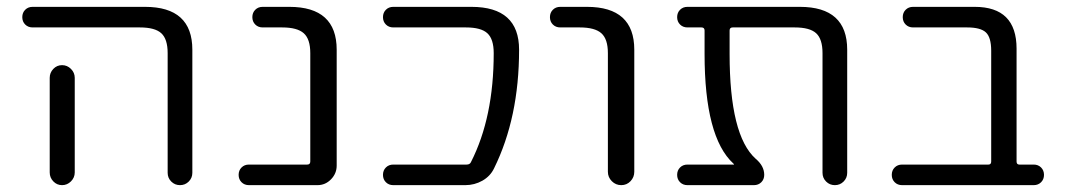

<svg xmlns="http://www.w3.org/2000/svg" viewBox="-20 -540 3115 560"><path d="M125 -313Q125 -328 135.5 -339Q146 -350 161 -350Q176 -350 187 -339Q198 -328 198 -313V-73V-37Q198 -22 187 -11Q176 0 161 0Q146 0 135.5 -11Q125 -22 125 -37V-73ZM75 -460Q62 -460 53.5 -468.5Q45 -477 45 -490Q45 -503 53.5 -511.5Q62 -520 75 -520H403Q541 -520 541 -395V-36Q541 -21 530.5 -10.5Q520 0 505 0Q490 0 479.5 -10.5Q469 -21 469 -36V-385Q469 -426 450.5 -443Q432 -460 388 -460Z M706 0Q693 0 684.5 -8.5Q676 -17 676 -30Q676 -43 684.5 -51.5Q693 -60 706 -60H876Q885 -60 885 -69V-385Q885 -426 866 -443Q847 -460 803 -460H746Q733 -460 724.5 -468.5Q716 -477 716 -490Q716 -503 724.5 -511.5Q733 -520 746 -520H824Q962 -520 962 -395V-57Q962 -34 945.5 -17Q929 0 906 0Z M1341 -60Q1351 -60 1354 -68Q1420 -198 1420 -385Q1420 -426 1401.5 -443Q1383 -460 1339 -460H1127Q1114 -460 1105.5 -468.5Q1097 -477 1097 -490Q1097 -503 1105.5 -511.5Q1114 -520 1127 -520H1355Q1494 -520 1494 -395Q1494 -197 1421 -49Q1410 -26 1387 -13Q1364 0 1337 0H1127Q1114 0 1105.5 -8.5Q1097 -17 1097 -30Q1097 -43 1105.5 -51.5Q1114 -60 1127 -60Z M1614 -460Q1601 -460 1592.5 -468.5Q1584 -477 1584 -490Q1584 -503 1592.5 -511.5Q1601 -520 1614 -520H1692Q1830 -520 1830 -395V-39Q1830 -23 1819 -11.5Q1808 0 1792 0Q1776 0 1764.5 -11.5Q1753 -23 1753 -39V-385Q1753 -426 1734 -443Q1715 -460 1671 -460Z M2120 -60Q2121 -60 2121 -61L2119 -63Q2035 -140 2035 -383V-451Q2035 -460 2026 -460H1985Q1972 -460 1963.5 -468.5Q1955 -477 1955 -490Q1955 -503 1963.5 -511.5Q1972 -520 1985 -520H2313Q2451 -520 2451 -395V-36Q2451 -21 2440.5 -10.5Q2430 0 2415 0Q2400 0 2389.5 -10.5Q2379 -21 2379 -36V-385Q2379 -426 2360.5 -443Q2342 -460 2298 -460H2117Q2108 -460 2108 -451V-383Q2108 -145 2184 -77Q2209 -56 2209 -30Q2209 -17 2200.5 -8.5Q2192 0 2179 0H1985Q1972 0 1963.5 -8.5Q1955 -17 1955 -30Q1955 -43 1963.5 -51.5Q1972 -60 1985 -60Z M2611 0Q2598 0 2589.5 -8.5Q2581 -17 2581 -30Q2581 -43 2589.5 -51.5Q2598 -60 2611 -60H2863Q2871 -60 2871 -69V-392Q2871 -431 2855.5 -445.5Q2840 -460 2801 -460H2643Q2630 -460 2621.5 -468.5Q2613 -477 2613 -490Q2613 -503 2621.5 -511.5Q2630 -520 2643 -520H2823Q2945 -520 2945 -398V-69Q2945 -60 2953 -60H2995Q3008 -60 3016.5 -51.5Q3025 -43 3025 -30Q3025 -17 3016.5 -8.5Q3008 0 2995 0Z"/></svg>

Font: Rounded Mplus 1c
Style: Regular
Weight: 400
Version: Version 1.059.20150529